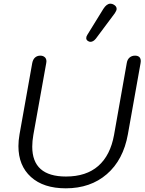

<svg xmlns="http://www.w3.org/2000/svg" viewBox="-20 -1012 786 1042"><path d="M80 -219Q80 -249 86 -283L155 -670Q159 -690 170.5 -700Q182 -710 199 -710Q213 -710 222.5 -702Q232 -694 232 -679Q232 -673 231 -670L161 -280Q155 -246 155 -216Q155 -54 338 -54Q448 -54 513.5 -111.5Q579 -169 599 -280L668 -670Q671 -689 683 -699.5Q695 -710 713 -710Q728 -710 736 -702.5Q744 -695 744 -680Q744 -674 743 -670L674 -283Q649 -144 560 -67Q471 10 337 10Q216 10 148 -51.5Q80 -113 80 -219ZM448 -805Q448 -814 454 -823L541 -964Q559 -992 579 -992Q589 -992 597 -987Q613 -978 613 -964Q613 -955 603 -940L500 -802Q486 -785 471 -785Q465 -785 460 -788Q448 -794 448 -805Z"/></svg>

Font: Kodchasan
Style: Italic
Weight: 400
Italic angle: -10°
Version: Version 1.000; ttfautohint (v1.6)